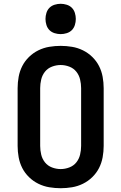

<svg xmlns="http://www.w3.org/2000/svg" viewBox="-20 -985 640 1013"><path d="M300 8Q270 8 240 3Q210 -2 182.5 -15.5Q155 -29 133 -50.5Q111 -72 97.5 -98.5Q84 -125 78.5 -155Q73 -185 73 -215V-520Q73 -550 78.5 -580Q84 -610 97.5 -636.5Q111 -663 133 -684.5Q155 -706 182.5 -719.5Q210 -733 240 -738Q270 -743 300 -743Q330 -743 360 -738Q390 -733 417.5 -719.5Q445 -706 467 -684.5Q489 -663 502.5 -636.5Q516 -610 521.5 -580Q527 -550 527 -520V-215Q527 -185 521.5 -155Q516 -125 502.5 -98.5Q489 -72 467 -50.5Q445 -29 417.5 -15.5Q390 -2 360 3Q330 8 300 8ZM300 -93Q323 -93 345.5 -101.5Q368 -110 382.5 -128Q397 -146 402.5 -169Q408 -192 408 -215V-520Q408 -543 402.5 -566Q397 -589 382.5 -607Q368 -625 345.5 -633.5Q323 -642 300 -642Q277 -642 254.5 -633.5Q232 -625 217.5 -607Q203 -589 197.5 -566Q192 -543 192 -520V-215Q192 -192 197.5 -169Q203 -146 217.5 -128Q232 -110 254.5 -101.5Q277 -93 300 -93ZM300 -805Q284 -805 268 -810Q252 -815 241 -826Q230 -837 225 -853Q220 -869 220 -885Q220 -901 225 -917Q230 -933 241 -944Q252 -955 268 -960Q284 -965 300 -965Q316 -965 332 -960Q348 -955 359 -944Q370 -933 375 -917Q380 -901 380 -885Q380 -869 375 -853Q370 -837 359 -826Q348 -815 332 -810Q316 -805 300 -805Z"/></svg>

Font: Iosevka Fixed Extended
Style: Bold
Weight: 700
Width: 7
Monospace: yes
Designer: Belleve Invis
Foundry: Belleve Invis
Version: Version 24.1.1; ttfautohint (v1.8.4)